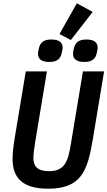

<svg xmlns="http://www.w3.org/2000/svg" viewBox="-20 -1130 650 1162"><path d="M136 -698 70 -301C62 -252 56 -206 56 -169C56 -59 110 12 272 12C469 12 509 -94 540 -277L610 -698H482L409 -259C392 -157 375 -94 276 -94C206 -94 182 -125 182 -174C182 -196 187 -234 194 -277L264 -698ZM541 -1058 445 -1110 340 -924 409 -888ZM278 -755C327 -755 346 -775 354 -810C358 -826 359 -835 359 -842C359 -870 341 -891 291 -891C242 -891 223 -871 215 -836C211 -820 210 -811 210 -804C210 -776 228 -755 278 -755ZM490 -755C539 -755 558 -775 566 -810C570 -826 571 -835 571 -842C571 -870 553 -891 503 -891C454 -891 435 -871 427 -836C423 -820 422 -811 422 -804C422 -776 440 -755 490 -755Z"/></svg>

Font: IBM Plex Mono SmBld
Style: Italic
Weight: 600
Italic angle: -9.5°
Monospace: yes
Designer: Mike Abbink, Paul van der Laan, Pieter van Rosmalen
Foundry: Bold Monday
Version: Version 2.004